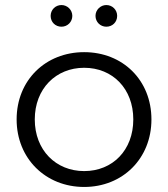

<svg xmlns="http://www.w3.org/2000/svg" viewBox="-20 -737 667 762"><path d="M314 5C467 5 581 -108 581 -263C581 -419 467 -530 314 -530C161 -530 46 -419 46 -263C46 -108 161 5 314 5ZM314 -468C427 -468 509 -385 509 -263C509 -141 427 -58 314 -58C202 -58 118 -141 118 -263C118 -385 202 -468 314 -468ZM181 -674C181 -649 200 -631 224 -631C248 -631 267 -650 267 -674C267 -698 247 -717 224 -717C200 -717 181 -698 181 -674ZM359 -674C359 -650 378 -631 402 -631C426 -631 445 -649 445 -674C445 -698 426 -717 402 -717C379 -717 359 -698 359 -674Z"/></svg>

Font: Malon Grotesk
Style: Regular
Weight: 400
Designer: Julieta Ulanovsky
Foundry: Julieta Ulanovsky
Version: Version 7.200